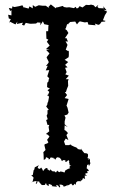

<svg xmlns="http://www.w3.org/2000/svg" viewBox="-20 -609 522 873"><path d="M24 -503 26 -510 50 -498 59 -511 57 -500 84 -506 80 -496 90 -493 97 -505 117 -501H121L144 -502L150 -507L164 -506L163 -494L175 -512L181 -499L201 -495L200 -490L199 -467H190V-460L191 -433L206 -426L202 -432L193 -419L206 -402L189 -386L206 -383L190 -382L205 -366L192 -349L193 -345L201 -329V-324L189 -309L197 -310L188 -289L204 -290L195 -262L204 -253L202 -250L200 -238L195 -233L194 -213L207 -206L196 -199L204 -191L196 -172L194 -180L203 -169L199 -147L196 -141L195 -133L190 -125L202 -109L196 -108V-91L192 -83L197 -67L190 -63L196 -41H204L201 -32L204 -12L189 0L198 4L205 12L194 27L200 38L195 43L183 47L182 52L187 73L177 83L178 92L179 118L187 114C189 109 186 100 203 113C193 117 213 116 207 109C218 104 223 110 229 117C218 102 219 102 232 117C235 108 240 104 246 107C255 107 262 122 260 123C252 122 267 117 266 125C266 111 279 124 279 121C273 127 280 132 290 119C297 122 294 130 300 121C293 125 292 126 297 138C293 142 298 140 299 145C305 137 305 145 299 146C293 149 296 155 300 155C282 161 276 167 286 163C276 166 277 163 274 175C273 176 264 172 260 171C249 176 261 161 251 174C235 169 245 160 235 175C231 176 225 161 219 176C226 168 216 173 206 157C210 161 209 170 202 165C194 156 187 162 198 157C194 154 187 152 176 169C170 152 167 156 167 152C167 152 161 164 155 156C157 157 145 159 157 142L138 152L136 162L133 165L129 187H122L133 199L130 209C129 223 119 221 125 219C132 218 145 209 148 220C153 217 148 227 143 227C143 213 156 216 160 217C152 218 172 230 159 219C171 237 172 232 182 232C186 234 189 220 185 225C193 223 194 234 189 230C209 240 199 240 202 227C223 234 218 235 214 237C223 238 221 239 239 240C231 228 240 229 252 244C255 241 254 229 246 234C252 227 267 231 269 237C263 242 284 238 286 231C291 242 285 238 287 235C294 232 304 226 303 225C312 235 309 237 317 230C317 223 317 227 325 231C326 224 322 222 333 215H347C338 224 348 209 352 213C343 209 342 203 349 211C361 211 349 194 367 205C364 193 366 200 366 183C358 181 368 193 375 191C366 183 364 178 379 178C379 178 372 166 381 169C388 170 379 156 371 156C374 165 374 156 376 142C383 136 384 138 384 147C387 144 393 126 392 133C385 126 393 127 387 112C381 119 375 120 386 111C373 114 380 103 380 103C382 89 378 88 362 87C369 83 366 82 355 94C372 87 354 80 356 77C346 71 356 65 350 68C356 72 350 70 350 70C344 73 335 68 334 69C328 57 316 61 311 54C309 66 308 61 314 56C299 52 302 45 305 50C300 45 292 53 294 51H277L271 34L279 21L291 28L282 5L289 -4L280 -14L273 -18L274 -39L288 -31L274 -44V-57L278 -74L273 -84L286 -88L292 -97L287 -119L283 -128L282 -127C285 -138 289 -148 292 -159L274 -163L285 -177L275 -190L280 -191L284 -204L290 -219L289 -240L292 -249H279L293 -265L277 -271L283 -281L276 -301H278L287 -303L276 -314L290 -327L274 -337L292 -349L293 -358V-380L291 -376L279 -383L287 -405L278 -421L289 -420L282 -436L275 -435L291 -459L284 -471L275 -478L279 -479L285 -499L292 -500L287 -497L299 -509L322 -511L330 -498L336 -506L343 -512C351 -510 358 -509 366 -507L378 -509L382 -497L415 -494L411 -502L427 -496L434 -499L442 -510L457 -511L460 -514L448 -517L457 -540L467 -556L450 -565L465 -562L449 -581L452 -571L429 -572L423 -578L427 -587L414 -576L406 -585L394 -588L385 -586L371 -587L355 -575L342 -581L335 -572L328 -571L324 -578L316 -572L295 -576L283 -575L271 -577L265 -582L243 -576L235 -575L234 -571L211 -589L200 -577L205 -571L188 -583H173L157 -585H156L140 -578L129 -586V-571L114 -580L110 -570L88 -576L89 -572L82 -585L67 -581L46 -577L36 -580L35 -570L20 -573L26 -559L32 -563V-539L17 -542L20 -525L29 -522L24 -512Z"/></svg>

Font: Charger Distortion
Style: 1
Weight: 400
Designer: Jasper
Foundry: Cannot Into Space Fonts
Version: Version 0.98